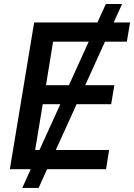

<svg xmlns="http://www.w3.org/2000/svg" viewBox="-20 -839 665 952"><path d="M90.3 92.8 504.9 -819.3H585.4L171.4 92.8ZM28.8 0 149.4 -727.5H625L608.9 -632.3H243.2L208 -416.5H546.9L531.2 -322.3H191.9L154.3 -95.2H521L505.9 0Z"/></svg>

Font: Inter 24pt Medium
Style: Italic
Weight: 500
Italic angle: -9.3988°
Designer: Rasmus Andersson
Foundry: rsms
Version: Version 4.001;git-66647c0bb